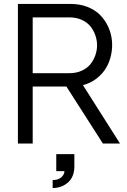

<svg xmlns="http://www.w3.org/2000/svg" viewBox="-20 -720 637 963"><path d="M496.1 0 313 -286.1H144V0H69.8V-700.2H335Q381.3 -700.2 419.4 -685.1Q457.5 -669.9 482.4 -644.5Q507.3 -619.1 522.5 -586.2Q537.6 -553.2 541.3 -517.8Q544.9 -482.4 537.6 -446.5Q530.3 -410.6 512.7 -380.4Q495.1 -350.1 465.1 -326.7Q435.1 -303.2 396 -293L582 0ZM144 -353H329.1Q362.3 -353 389.2 -365Q416 -377 432.4 -396.7Q448.7 -416.5 457.8 -441.7Q466.8 -466.8 466.8 -492.9Q466.8 -519 457.8 -544.2Q448.7 -569.3 432.4 -589.1Q416 -608.9 389.2 -620.8Q362.3 -632.8 329.1 -632.8H144ZM303.2 138.2H262.2V53.2H353V113.8Q353 167 321 195.1Q289.1 223.1 244.1 223.1V183.1Q272.5 183.1 287.8 168.9Q303.2 154.8 303.2 138.2Z"/></svg>

Font: LT Superior
Style: Regular
Weight: 400
Designer: Daniel Lyons
Foundry: LyonsType
Version: Version 1.000